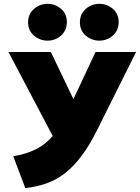

<svg xmlns="http://www.w3.org/2000/svg" viewBox="-20 -973 734 1008"><path d="M113 14.5 49.5 -152.5Q119.5 -164.5 170 -190.2Q220.5 -216 259 -261.5Q297.5 -307 330.5 -378L481.5 -700H694.5L491.5 -293.5Q452 -213.5 410.5 -157.5Q369 -101.5 323.8 -65.8Q278.5 -30 226.5 -11.2Q174.5 7.5 113 14.5ZM295.5 -185.5 24.5 -700H247L420 -339ZM230 -759.5Q190.5 -759.5 159 -785.5Q127.5 -811.5 127.5 -856.5Q127.5 -886 142 -907.5Q156.5 -929 179.8 -941Q203 -953 230 -953Q269 -953 300 -927Q331 -901 331 -856.5Q331 -826.5 316.5 -804.8Q302 -783 278.8 -771.2Q255.5 -759.5 230 -759.5ZM501.5 -759.5Q462.5 -759.5 431 -785.5Q399.5 -811.5 399.5 -856.5Q399.5 -886 414 -907.5Q428.5 -929 451.8 -941Q475 -953 501.5 -953Q541 -953 572 -927Q603 -901 603 -856.5Q603 -826.5 588.5 -804.8Q574 -783 550.8 -771.2Q527.5 -759.5 501.5 -759.5Z"/></svg>

Font: Geologica Cursive ExtraBold
Style: Regular
Weight: 800
Designer: Sindre Bremnes, Frode Helland
Foundry: Monokrom Skriftforlag AS
Version: Version 1.010;gftools[0.9.28]